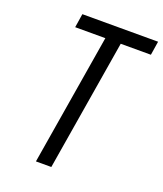

<svg xmlns="http://www.w3.org/2000/svg" viewBox="-136 -825 779 915"><g transform="rotate(20 253.5 -367.5)"><path d="M155 0 265 -665H112L123 -735H507L496 -665H343L233 0Z"/></g></svg>

Font: Iosevka Fixed
Style: Italic
Weight: 400
Italic angle: -9°
Monospace: yes
Designer: Belleve Invis
Foundry: Belleve Invis
Version: Version 33.2.4